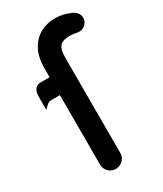

<svg xmlns="http://www.w3.org/2000/svg" viewBox="-189 -804 755 891"><g transform="rotate(-30 189.0 -358.5)"><path d="M104.5 -39.1V-412.1H56.6Q43.5 -412.1 30.8 -398.9L15.6 -384.3V-453.1Q15.6 -483.9 29.3 -497.6Q39.6 -507.8 56.6 -507.8H104.5V-554.7Q104.5 -616.7 127 -655.8Q147.9 -693.8 183.6 -713.4Q219.2 -732.4 260.7 -732.4Q306.6 -732.4 349.6 -711.9Q357.4 -708 364.3 -701.2Q371.1 -694.3 374.5 -686.3Q377.9 -678.2 377.9 -668.9Q377.9 -650.4 363.8 -636.2Q349.6 -622.1 332 -622.1Q320.3 -622.1 308.1 -625L282.7 -627.9Q244.1 -627.9 228.5 -611.1Q212.9 -594.2 212.9 -551.8V-39.1Q212.9 -14.2 192.9 2.4Q177.7 14.6 158.2 14.6Q136.2 14.6 120.4 -1.2Q104.5 -17.1 104.5 -39.1Z"/></g></svg>

Font: YuPearl-SemiBold
Style: SemiBold
Weight: 600
Designer: Max Yao
Foundry: Max-Everyday
Version: Version 1.011; ttfautohint (v1.8.3)